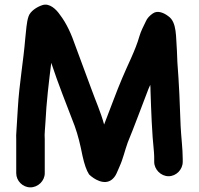

<svg xmlns="http://www.w3.org/2000/svg" viewBox="-20 -766 858 828"><path d="M111 42C78 42 50 14 50 -19V-163C49 -176 50 -189 51 -204C53 -236 55 -265 57 -301C63 -405 81 -502 89 -601C93 -634 94 -669 103 -695C110 -717 138 -736 163 -744C194 -754 223 -725 238 -703C268 -664 288 -618 306 -566C328 -508 351 -443 373 -385C392 -332 414 -284 429 -229C457 -300 482 -371 507 -429C527 -478 565 -551 581 -609C588 -633 599 -653 609 -674C614 -687 627 -700 639 -708C660 -723 688 -710 706 -696C744 -670 738 -605 743 -547L745 -497C752 -408 756 -314 759 -222C761 -178 768 -124 768 -81V-68C768 -35 740 -6 707 -6C674 -6 645 -35 645 -68V-81C645 -88 645 -98 644 -109C635 -195 632 -287 629 -377C629 -384 629 -392 628 -400L620 -382C599 -328 555 -209 531 -152C519 -119 510 -79 496 -49C493 -42 491 -38 490 -35L482 -17C477 -6 470 2 463 8C430 35 384 6 364 -14C353 -31 344 -57 336 -93C326 -143 317 -181 302 -223C268 -312 231 -404 201 -495C191 -415 180 -324 176 -239C175 -213 171 -191 173 -165V-19C173 14 144 42 111 42Z"/></svg>

Font: Blanket
Style: Reversed
Weight: 700
Foundry: Cannot Into Space Fonts
Version: Version 0.9